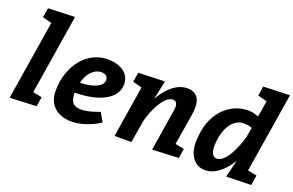

<svg xmlns="http://www.w3.org/2000/svg" viewBox="-96 -1140 2314 1515"><g transform="rotate(20 1061.0 -382.5)"><path d="M93 -767 80 -687 157 -667 50 0 273 -10 286 -90 210 -105 317 -775Z M863 -407C863 -494 791 -550 673 -550C509 -550 372 -396 372 -175C372 -58 451 10 571 10C677 10 777 -47 806 -67L764 -141C742 -134 671 -105 612 -105C553 -105 518 -126 518 -213C738 -215 863 -294 863 -407ZM718 -389C718 -344 657 -304 530 -301C550 -380 601 -437 661 -437C699 -437 718 -421 718 -389Z M936 -532 923 -452 1000 -432 931 0H1072L1101 -171C1107 -223 1179 -427 1267 -427C1295 -427 1305 -406 1305 -378C1305 -367 1303 -355 1301 -342L1246 0L1467 -10L1480 -90L1405 -105L1448 -370C1451 -390 1453 -410 1453 -428C1453 -500 1422 -550 1343 -550C1212 -550 1129 -390 1124 -380L1158 -540Z M2014 -104 2122 -775 1900 -767 1888 -687 1965 -667 1942 -531C1942 -531 1902 -550 1855 -550C1700 -550 1550 -420 1550 -171C1550 -69 1602 10 1691 10C1818 10 1900 -138 1905 -148L1868 0L2077 -5L2090 -89ZM1912 -347C1912 -347 1847 -107 1747 -107C1716 -107 1698 -139 1698 -192C1698 -318 1753 -442 1856 -442C1898 -442 1926 -430 1926 -430Z"/></g></svg>

Font: Bitter
Style: Bold Italic
Weight: 700
Designer: Sol Matas
Foundry: Sol Matas
Version: Version 1.002